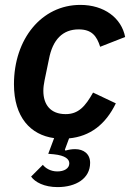

<svg xmlns="http://www.w3.org/2000/svg" viewBox="-20 -554 532 784"><path d="M308 -534C150 -534 37 -395 37 -210C37 -75 105 -3 201 10L177 74L200 76C247 81 263 96 263 113C263 134 242 146 214 146C185 146 164 131 155 119L107 167C123 190 161 210 215 210C290 210 348 175 348 111C348 74 321 55 287 55C273 55 261 57 247 61L245 57L262 11C347 3 411 -45 453 -132L360 -176C328 -119 300 -88 248 -88C186 -88 157 -127 157 -183C157 -196 159 -212 162 -226L180 -313C195 -392 236 -434 301 -434C355 -434 375 -407 389 -363L491 -403C476 -481 405 -534 308 -534Z"/></svg>

Font: Braiins Sans SemiBold
Style: Italic
Weight: 600
Italic angle: -11.31°
Designer: Mike Abbink, Paul van der Laan, Pieter van Rosmalen, Jiri Chlebus, Lubos Buracinsky
Foundry: Bold Monday, Sudetype
Version: Version 1.000;hotconv 1.0.109;makeotfexe 2.5.65596